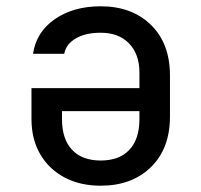

<svg xmlns="http://www.w3.org/2000/svg" viewBox="-20 -580 640 610"><path d="M300 -560Q399 -560 459.5 -501Q520 -442 520 -340V-210Q520 -108 459.5 -49Q399 10 300 10Q234 10 184.5 -16.5Q135 -43 107.5 -90.5Q80 -138 80 -202V-300H423V-349Q423 -408 390 -442Q357 -476 300 -476Q252 -476 221 -458Q190 -440 184 -409H85Q95 -478 154 -519Q213 -560 300 -560ZM423 -202V-227H177V-201Q177 -138 209 -104Q241 -70 300 -70Q359 -70 391 -104Q423 -138 423 -202Z"/></svg>

Font: JetBrains Mono NL Medium
Style: Regular
Weight: 500
Monospace: yes
Designer: Philipp Nurullin, Konstantin Bulenkov
Foundry: JetBrains
Version: Version 2.305; ttfautohint (v1.8.4.7-5d5b)